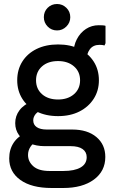

<svg xmlns="http://www.w3.org/2000/svg" viewBox="-20 -739 565 959"><path d="M238 200Q138 200 82 160Q26 120 26 52Q26 7 48.5 -26.5Q71 -60 115 -78L165 -33Q144 -24 132 -5.5Q120 13 120 35Q120 68 146.5 91.5Q173 115 227 115H297Q352 115 382.5 97.5Q413 80 413 46Q413 20 392.5 5.5Q372 -9 333 -9H203Q161 -9 127.5 -23.5Q94 -38 75 -64Q56 -90 56 -124Q56 -160 77.5 -188.5Q99 -217 142 -234L196 -188Q171 -185 158.5 -170Q146 -155 146 -138Q146 -116 163.5 -104Q181 -92 214 -92H341Q417 -92 461.5 -54.5Q506 -17 506 45Q506 116 449 158Q392 200 296 200ZM270 -159Q209 -159 163 -182Q117 -205 91.5 -245.5Q66 -286 66 -338Q66 -391 91.5 -431.5Q117 -472 163 -494.5Q209 -517 270 -517Q331 -517 376.5 -494.5Q422 -472 448 -431.5Q474 -391 474 -338Q474 -286 448 -245.5Q422 -205 376.5 -182Q331 -159 270 -159ZM270 -242Q319 -242 349.5 -268.5Q380 -295 380 -338Q380 -381 349.5 -407.5Q319 -434 270 -434Q220 -434 190 -407.5Q160 -381 160 -338Q160 -295 190 -268.5Q220 -242 270 -242ZM412 -435 347 -470Q347 -511 364 -543.5Q381 -576 409.5 -594.5Q438 -613 473 -613Q483 -613 492.5 -612.5Q502 -612 507 -610V-523L502 -512Q492 -515 477 -515Q445 -515 428.5 -492.5Q412 -470 412 -435ZM265 -587Q237 -587 218 -606.5Q199 -626 199 -653Q199 -681 218 -700Q237 -719 265 -719Q292 -719 311.5 -700Q331 -681 331 -653Q331 -626 311.5 -606.5Q292 -587 265 -587Z"/></svg>

Font: Fustat SemiBold
Style: Regular
Weight: 600
Designer: Mohamed Gaber, Khaled Hosny, Laura Garcia Mut
Foundry: Kief Type Foundry, Alif Type Foundry, Hard Type Foundry
Version: Version 1.007